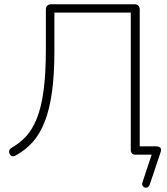

<svg xmlns="http://www.w3.org/2000/svg" viewBox="-20 -725 781 900"><path d="M682 140Q679 148 674 151.5Q669 155 663.5 155Q658 155 653.5 151.5Q649 148 647 142.5Q645 137 648 129L697 -18L710 0H614Q604 0 598.5 -6Q593 -12 593 -22V-666H235V-485Q235 -374 223.5 -292.5Q212 -211 189.5 -154Q167 -97 133.5 -59.5Q100 -22 55 3Q45 9 37 7Q29 5 25 -4Q21 -14 24 -21Q27 -28 37 -34Q73 -54 102 -85.5Q131 -117 152 -168Q173 -219 184 -298.5Q195 -378 195 -495V-680Q195 -692 201.5 -698.5Q208 -705 220 -705H610Q622 -705 628.5 -698.5Q635 -692 635 -680V-20L616 -39H710Q725 -39 731.5 -32.5Q738 -26 733 -12Z"/></svg>

Font: Nunito ExtraLight
Style: Regular
Weight: 200
Designer: Vernon Adams
Foundry: Vernon Adams
Version: Version 3.602